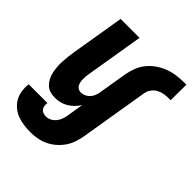

<svg xmlns="http://www.w3.org/2000/svg" viewBox="-218 -644 991 991"><g transform="rotate(45 277.0 -148.5)"><path d="M170 223Q145 223 120 219.5Q95 216 73 207.5Q51 199 33 183.5Q15 168 4 148Q-7 128 -10.5 103.5Q-14 79 -11 54H126Q124 65 125.5 75.5Q127 86 133 94Q139 102 149 105.5Q159 109 170 109Q185 109 199.5 101Q214 93 224 80Q234 67 239 51.5Q244 36 246 21L260 -65Q250 -49 236 -35Q222 -21 205.5 -11Q189 -1 170 3.5Q151 8 133 8Q114 8 97 2.5Q80 -3 67.5 -15Q55 -27 47 -43Q39 -59 35 -76.5Q31 -94 29.5 -112.5Q28 -131 29 -149.5Q30 -168 32 -187Q34 -206 37 -225L86 -520H224L172 -206Q170 -195 169 -184.5Q168 -174 168 -163.5Q168 -153 170 -143Q172 -133 176.5 -124.5Q181 -116 190 -111Q199 -106 209 -106Q222 -106 235 -112Q248 -118 257.5 -128.5Q267 -139 272 -152Q277 -165 279 -178L305 -335Q310 -362 320 -388.5Q330 -415 348.5 -437.5Q367 -460 391 -476.5Q415 -493 442 -503Q469 -513 496.5 -516.5Q524 -520 551 -520H566L565 -406H551Q534 -406 516.5 -403Q499 -400 483 -391Q467 -382 456.5 -367Q446 -352 443 -335L381 40Q377 64 369 88.5Q361 113 346.5 134.5Q332 156 311.5 174Q291 192 267.5 203Q244 214 219 218.5Q194 223 170 223Z"/></g></svg>

Font: Iosevka Curly Heavy
Style: Italic
Weight: 900
Italic angle: -9°
Monospace: yes
Designer: Belleve Invis
Foundry: Belleve Invis
Version: Version 22.1.2; ttfautohint (v1.8.4)